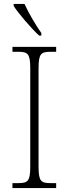

<svg xmlns="http://www.w3.org/2000/svg" viewBox="-20 -951 348 971"><path d="M178 -771H189V-784C162 -822 124 -886 104 -931H49V-921C71 -886 138 -807 178 -771ZM43 0H264V-25H235C187 -25 175 -35 175 -109V-605C175 -679 187 -689 235 -689H264V-714H43V-689H73C121 -689 133 -679 133 -605V-109C133 -35 121 -25 73 -25H43Z"/></svg>

Font: Noto Serif Bengali SemiCondensed ExtraLight
Style: Regular
Weight: 200
Width: 4
Designer: Juan Bruce, Universal Thirst, Indian Type Foundry and the Monotype Design Team.
Foundry: Monotype Imaging Inc.
Version: Version 2.003